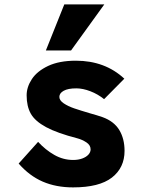

<svg xmlns="http://www.w3.org/2000/svg" viewBox="-20 -826 640 854"><path d="M63 -98.5 149.5 -195Q182 -159.5 221.5 -137Q261 -114.5 305.5 -114.5Q328 -114.5 345.8 -121Q363.5 -127.5 373.2 -138.2Q383 -149 383 -161.5Q383 -180.5 364.2 -192.8Q345.5 -205 325 -210.5Q234 -234 185 -260.5Q136 -287 117.2 -320Q98.5 -353 98.5 -402Q98.5 -439 121.8 -474.2Q145 -509.5 194.2 -532.8Q243.5 -556 317.5 -556Q447 -556 533 -476L443 -385Q415 -407.5 381.8 -420.2Q348.5 -433 319.5 -433Q282.5 -433 263.2 -422.2Q244 -411.5 244 -395Q244 -379.5 263.2 -366.5Q282.5 -353.5 309.5 -344.2Q336.5 -335 380.5 -322Q411.5 -313.5 436 -305Q487 -286.5 510.5 -247.8Q534 -209 534 -155Q534 -80 477.8 -36.2Q421.5 7.5 305 7.5Q229.5 7.5 170 -18.2Q110.5 -44 63 -98.5ZM184 -601.5 266 -806.5H444L296 -601.5Z"/></svg>

Font: JuliaMono Black
Style: Regular
Weight: 900
Monospace: yes
Designer: cormullion
Foundry: corm
Version: Version 0.054; ttfautohint (v1.8.4)